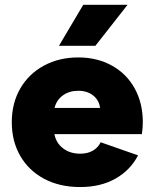

<svg xmlns="http://www.w3.org/2000/svg" viewBox="-20 -753 633 787"><path d="M28.3 -252Q28.3 -330.1 63.2 -390.4Q98.1 -450.7 160.2 -484.1Q222.2 -517.6 300.8 -517.6Q378.4 -517.6 438.7 -484.1Q499 -450.7 532.2 -390.4Q565.4 -330.1 565.4 -252Q565.4 -229 561.5 -203.1H203.1Q210 -166.5 238.8 -144.8Q267.6 -123 308.6 -123Q338.9 -123 360.4 -135.3Q381.8 -147.5 392.6 -169.9L545.9 -116.2Q514.2 -55.2 453.4 -20.8Q392.6 13.7 308.6 13.7Q224.6 13.7 161.1 -20Q97.7 -53.7 63 -114Q28.3 -174.3 28.3 -252ZM390.1 -310.5Q386.7 -341.3 362.5 -361.1Q338.4 -380.9 300.8 -380.9Q263.7 -380.9 237.5 -361.8Q211.4 -342.8 203.6 -310.5ZM221.7 -565.4 321.3 -733.4H502.9L371.1 -565.4Z"/></svg>

Font: Wanted Sans Black
Style: Regular
Weight: 900
Designer: Original Design by Kil Hyung-jin and Kang Hanbin, Wanted Lab, Inc; Hangeul from Source Han Sans by Jang Soo-young and Ka
Foundry: Wanted Lab, Inc.
Version: Version 1.003